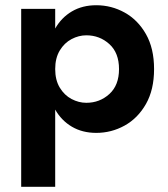

<svg xmlns="http://www.w3.org/2000/svg" viewBox="-20 -494 642 734"><path d="M191 220H61V-460H191V-385Q215 -427 255 -450.5Q295 -474 348 -474Q406 -474 456.5 -446Q507 -418 538 -363.5Q569 -309 569 -230Q569 -151 538 -96.5Q507 -42 456.5 -14Q406 14 348 14Q295 14 255 -9.5Q215 -33 191 -75ZM435 -230Q435 -292 398 -325.5Q361 -359 310 -359Q281 -359 253.5 -344.5Q226 -330 208.5 -301Q191 -272 191 -230Q191 -188 208.5 -159Q226 -130 253.5 -115.5Q281 -101 310 -101Q361 -101 398 -134.5Q435 -168 435 -230Z"/></svg>

Font: Von Semi
Style: Regular
Weight: 600
Version: Version 4.000; ttfautohint (v1.8.4.7-5d5b)